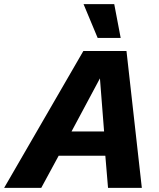

<svg xmlns="http://www.w3.org/2000/svg" viewBox="-75 -906 766 926"><path d="M-55 0 327 -660H535L609 0H446L433 -155H208L124 0ZM270 -272H427L407 -528ZM476 -886 507 -723H396L328 -886Z"/></svg>

Font: Work Sans
Style: Bold Italic
Weight: 700
Italic angle: -13°
Designer: Wei Huang
Foundry: Wei Huang
Version: Version 2.010; ttfautohint (v1.8.3)